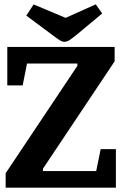

<svg xmlns="http://www.w3.org/2000/svg" viewBox="-20 -864 560 884"><path d="M6 0V-66.4L336.3 -560.9V-571.6H104.4L84.4 -470.7H13.6V-648H507.8V-581.6L177.7 -87.1V-76.4H422.9L443.6 -177.3H513.6V0ZM276 -671.6Q266.4 -671.6 253.3 -679.9Q240.2 -688.2 224.3 -700.6L101.1 -792.2L134.9 -843.6L282.2 -781.7L420.9 -844L450.4 -801.9L330.7 -702.2Q314.3 -688.9 301.5 -680.2Q288.8 -671.6 276 -671.6Z"/></svg>

Font: Faustina Light
Style: Regular
Weight: 300
Designer: Alfonso Garcia
Foundry: http://www.omnibus-type.com
Version: Version 1.200